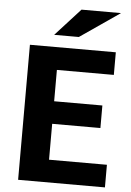

<svg xmlns="http://www.w3.org/2000/svg" viewBox="-61 -963 686 1007"><g transform="rotate(5 282.5 -459.0)"><path d="M479.5 -308.1H225.6V-119.1H530.3V0H73.2V-710.9H525.4V-591.8H225.6V-426.8H479.5ZM326.7 -918H534.7L325.2 -773.9H195.3Z"/></g></svg>

Font: Ufes Sans ExtraBold
Style: Regular
Weight: 800
Designer: Ricardo Esteves & Filipe Motta
Foundry: ProDesignUfes - Ricardo Esteves, Filipe Motta (This is a derivative work, based on Roboto family, by Christian Robertson
Version: Version 2.0